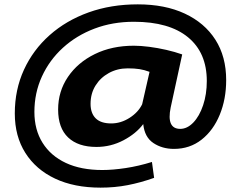

<svg xmlns="http://www.w3.org/2000/svg" viewBox="-20 -741 1097 882"><path d="M442 121Q321 121 233 79.5Q145 38 96.5 -38.5Q48 -115 48 -220Q48 -329 90 -420.5Q132 -512 208 -579.5Q284 -647 387 -684Q490 -721 613 -721Q738 -721 829 -678.5Q920 -636 969.5 -558.5Q1019 -481 1019 -373Q1019 -286 989.5 -214Q960 -142 906 -99.5Q852 -57 779 -57Q725 -57 684.5 -84Q644 -111 638 -171Q605 -127 547 -96.5Q489 -66 423 -66Q339 -66 293 -109.5Q247 -153 247 -238Q247 -321 292 -387.5Q337 -454 415.5 -492.5Q494 -531 595 -531Q626 -531 665 -526Q704 -521 743.5 -512Q783 -503 817 -491L764 -247Q744 -149 808 -149Q840 -149 868 -178Q896 -207 913 -257.5Q930 -308 930 -369Q930 -499 843.5 -570Q757 -641 595 -641Q497 -641 414 -609.5Q331 -578 269 -521.5Q207 -465 172.5 -389.5Q138 -314 138 -227Q138 -145 175.5 -85Q213 -25 282.5 7.5Q352 40 450 40Q498 40 557.5 31Q617 22 678 3L688 76Q626 98 566.5 109.5Q507 121 442 121ZM491 -174Q535 -174 575 -199.5Q615 -225 633 -262L667 -411Q643 -420 620.5 -423.5Q598 -427 567 -427Q519 -427 480 -405.5Q441 -384 418.5 -347.5Q396 -311 396 -264Q396 -221 419.5 -197.5Q443 -174 491 -174Z"/></svg>

Font: Georama Extra Expanded SemiBold
Style: Italic
Weight: 600
Width: 8
Italic angle: -9°
Designer: Jean-Baptiste Levee
Foundry: Production Type
Version: Version 1.000